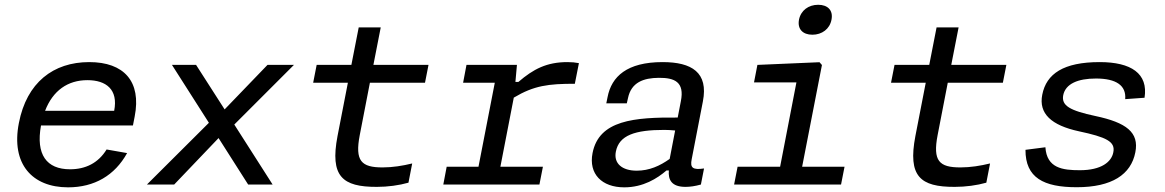

<svg xmlns="http://www.w3.org/2000/svg" viewBox="-20 -792 5000 824"><path d="M61 -264C26.5 -88 118.5 12 272 12C385 12 472.5 -39 525.5 -135L437.5 -150.5C401.5 -92 347 -65.5 280.5 -65.5C180 -65.5 133 -128.5 156 -253.5H550.5L558 -292C587.5 -442.5 512 -525.5 363 -525.5C208.5 -525.5 94.5 -437.5 61 -264ZM173.5 -316.5C207 -403.5 271 -448 355 -448C435.5 -448 488 -408 470 -316.5Z M718 -513.5 876.5 -265 610.5 0H727.5L918 -199.5L1045 0H1150L985.5 -257.5L1241.5 -513.5H1128L944 -322.5L821.5 -513.5Z M1597.5 10C1644 10 1692.5 3.5 1733 -8L1749 -90.5C1708 -80.5 1665 -73.5 1622 -73.5C1530.5 -73.5 1502.5 -101 1524 -212.5L1567.5 -437H1804L1819 -513.5H1582.5L1614 -674.5H1519.5L1488 -513.5H1339L1324 -437H1473L1428.5 -208C1395.5 -35 1449 10.5 1597.5 10Z M2198.5 -513.5H1982L1967.5 -437H2103.5L2033.5 -76.5H1897L1882.5 0H2295L2310 -76.5H2127.5L2185 -373C2272 -425 2333.5 -432.5 2447 -432.5L2464.5 -521C2449.5 -524 2434 -525.5 2415.5 -525.5C2326 -525.5 2269 -495.5 2205 -440.5H2192Z M2823.5 -525.5C2670.5 -525.5 2604.5 -463.5 2587.5 -375.5L2582 -348.5H2670L2675 -370.5C2689 -439 2742 -457.5 2807.5 -458C2875.5 -458.5 2918.5 -440 2902 -357.5L2888.5 -287.5C2702 -289 2550.5 -276.5 2523 -135C2505.5 -45.5 2563 12 2659 12C2741 12 2801 -26.5 2840.5 -60.5H2850.5C2847 -21 2861.5 10 2922 10C2941 10 2963 7 2988 0L3001.5 -69C2953 -62 2941 -71.5 2948.5 -108.5L2996.5 -356.5C3021 -481 2949 -525.5 2823.5 -525.5ZM2623 -141C2636.5 -212 2706 -234.5 2831 -234.5C2845.5 -234.5 2861.5 -233.5 2877.5 -232L2854 -110C2812 -80 2766.5 -59.5 2712.5 -59.5C2650.5 -59.5 2613 -90 2623 -141Z M3130.5 0H3589.5L3604.5 -76.5H3422.5L3507.5 -513L3497 -525L3230.5 -513.5L3216 -438.5H3398L3328 -76.5H3145.5ZM3466.5 -643C3507.5 -643 3541 -667.5 3548.5 -707.5C3556.5 -747.5 3532.5 -771.5 3491.5 -771.5C3450 -771.5 3417 -747.5 3409 -707.5C3401.5 -667.5 3425 -643 3466.5 -643Z M4077.5 10C4124 10 4172.5 3.5 4213 -8L4229 -90.5C4188 -80.5 4145 -73.5 4102 -73.5C4010.5 -73.5 3982.5 -101 4004 -212.5L4047.5 -437H4284L4299 -513.5H4062.5L4094 -674.5H3999.5L3968 -513.5H3819L3804 -437H3953L3908.5 -208C3875.5 -35 3929 10.5 4077.5 10Z M4699.5 -525.5C4544.5 -525.5 4470.5 -475.5 4453 -385.5C4437 -304.5 4492 -254 4610.5 -228.5C4727.5 -203.5 4767.5 -184.5 4758 -138.5C4750.5 -97.5 4707 -61.5 4614.5 -61.5C4540.5 -61.5 4472.5 -70 4466.5 -160L4381 -149C4380.5 -29 4459 11.5 4601 11.5C4752 11.5 4834 -43 4852.5 -138.5C4869.5 -224 4813.5 -266 4681.5 -294C4571.5 -317.5 4534.5 -338.5 4543 -383.5C4553 -432.5 4606 -455 4683.5 -455C4770.5 -455 4814 -425 4809 -366.5L4892 -372.5C4908.5 -476.5 4834.5 -525.5 4699.5 -525.5Z"/></svg>

Font: Monaspace Neon
Style: Italic
Weight: 400
Italic angle: -11°
Designer: Riley Cran & the Lettermatic Team
Foundry: Lettermatic
Version: Version 1.200 (Monaspace Neon)